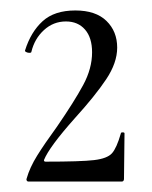

<svg xmlns="http://www.w3.org/2000/svg" viewBox="-20 -749 291 367"><path d="M89 -507Q122 -555 139 -586.5Q156 -618 156 -649Q156 -677 142.5 -692.5Q129 -708 106 -708Q82 -708 64 -691.5Q46 -675 40 -650Q40 -648 36 -648Q33 -648 30 -649.5Q27 -651 28 -653Q39 -688 61.5 -708.5Q84 -729 124 -729Q163 -729 183.5 -709Q204 -689 204 -658Q204 -629 183 -597.5Q162 -566 123 -523Q74 -468 64 -443Q64 -440 67 -440Q135 -440 160 -443Q185 -446 194 -456Q203 -466 211 -494Q211 -496 214.5 -496Q218 -496 218 -494L217 -407Q217 -405 216 -403.5Q215 -402 213 -402H34Q32 -402 31 -404Q30 -406 31 -408Q37 -429 51 -451.5Q65 -474 89 -507Z"/></svg>

Font: Cormorant SC
Style: Regular
Weight: 400
Designer: Christian Thalmann (Catharsis Fonts)
Foundry: Catharsis Fonts
Version: Version 4.000